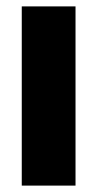

<svg xmlns="http://www.w3.org/2000/svg" viewBox="-20 -580 304 600"><path d="M48 0V-560H216V0Z"/></svg>

Font: Tektur
Style: Bold
Weight: 700
Designer: Adam Jagosz
Foundry: Adam Jagosz
Version: Version 1.005;gftools[0.9.30]